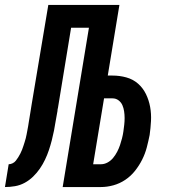

<svg xmlns="http://www.w3.org/2000/svg" viewBox="-63 -755 683 775"><path d="M-43 0 -28 -92Q-20 -92 -12 -96Q-4 -100 1 -106.5Q6 -113 10.5 -120Q15 -127 19 -135Q23 -143 26 -150.5Q29 -158 31.5 -166Q34 -174 36.5 -181.5Q39 -189 41 -197Q43 -205 44.5 -213Q46 -221 47.5 -229Q49 -237 50.5 -245Q52 -253 53 -261Q56 -279 59 -297.5Q62 -316 65 -335L132 -735H419L372 -450H391Q420 -450 447 -442.5Q474 -435 494 -417.5Q514 -400 526 -375.5Q538 -351 543 -323.5Q548 -296 546.5 -267Q545 -238 541 -210Q536 -185 529.5 -160Q523 -135 511 -111Q499 -87 482 -65.5Q465 -44 442.5 -29Q420 -14 394.5 -7Q369 0 344 0H190L296 -643H224L171 -320Q170 -317 169.5 -313.5Q169 -310 169 -307Q165 -288 162 -268Q159 -248 155 -228Q151 -208 146 -188.5Q141 -169 134.5 -149.5Q128 -130 119 -111Q110 -92 98 -74.5Q86 -57 70.5 -42Q55 -27 36.5 -17Q18 -7 -2.5 -3.5Q-23 0 -43 0ZM344 -92Q358 -92 371 -99Q384 -106 393.5 -117.5Q403 -129 410 -142.5Q417 -156 421.5 -169.5Q426 -183 429.5 -196.5Q433 -210 435 -224Q437 -238 438.5 -251.5Q440 -265 440 -278.5Q440 -292 438 -305.5Q436 -319 431 -330.5Q426 -342 415.5 -350Q405 -358 391 -358H357L313 -92Z"/></svg>

Font: Iosevka Curly SmBdEx
Style: Italic
Weight: 600
Width: 7
Italic angle: -9°
Monospace: yes
Designer: Belleve Invis
Foundry: Belleve Invis
Version: Version 11.1.0; ttfautohint (v1.8.3)